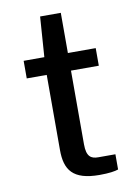

<svg xmlns="http://www.w3.org/2000/svg" viewBox="-80 -739 565 795"><g transform="rotate(-10 202.5 -341.5)"><path d="M349 -443V-517H232V-686H145L133 -517H46V-443H130V-127C130 -44 161 3 274 3C314 3 339 -1 353 -6V-70H281C251 -70 232 -81 232 -133V-443Z"/></g></svg>

Font: United Sans Medium
Style: Regular
Weight: 500
Designer: Pablo Impallari, Rodrigo Fuenzalida (Modified by Dan O. Williams)
Version: Version 1.000;PS 001.000;hotconv 1.0.88;makeotf.lib2.5.64775